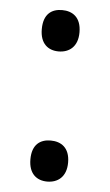

<svg xmlns="http://www.w3.org/2000/svg" viewBox="-46 -582 359 629"><g transform="rotate(5 134.0 -268.0)"><path d="M72 -482C72 -434 99 -414 133 -414C167 -414 196 -434 196 -482C196 -532 167 -550 133 -550C99 -550 72 -532 72 -482ZM72 -54C72 -6 99 14 133 14C167 14 196 -6 196 -54C196 -103 167 -121 133 -121C99 -121 72 -103 72 -54Z"/></g></svg>

Font: Noto Sans Bhaiksuki
Style: Regular
Weight: 400
Designer: Monotype Design Team
Foundry: Monotype Imaging Inc.
Version: Version 2.002